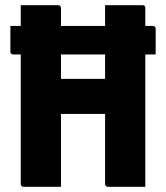

<svg xmlns="http://www.w3.org/2000/svg" viewBox="-20 -720 640 740"><path d="M20 -620H569Q574 -620 577 -617Q580 -614 580 -609Q580 -584 580 -560Q580 -536 580 -510H31Q26 -510 23 -513Q20 -516 20 -521Q20 -547 20 -571Q20 -595 20 -620ZM60 -700Q98 -700 132.5 -700Q167 -700 204 -700Q209 -700 212 -697Q215 -694 215 -689Q215 -603 215 -517Q215 -431 215 -344.5Q215 -258 215 -172Q215 -86 215 0Q178 0 143.5 0Q109 0 71 0Q68 0 65.5 -1.5Q63 -3 61.5 -5Q60 -7 60 -11Q60 -108 60 -205Q60 -302 60 -399Q60 -496 60 -593Q60 -620 60 -646.5Q60 -673 60 -700ZM126 -416H322Q339 -416 355.5 -416Q372 -416 388 -416L425 -425L458 -281H137Q134 -281 132 -281.5Q130 -282 128.5 -283.5Q127 -285 126.5 -287Q126 -289 126 -292ZM540 0Q503 0 468.5 0Q434 0 396 0Q393 0 390.5 -1.5Q388 -3 386.5 -5Q385 -7 385 -11Q385 -97 385 -183Q385 -269 385 -355.5Q385 -442 385 -528Q385 -614 385 -700Q423 -700 457.5 -700Q492 -700 529 -700Q532 -700 534 -699.5Q536 -699 537.5 -697.5Q539 -696 539.5 -694Q540 -692 540 -689Q540 -617 540 -544.5Q540 -472 540 -399.5Q540 -327 540 -254.5Q540 -182 540 -110Q540 -80 540 -52Q540 -24 540 0Z"/></svg>

Font: Recursive Monospace ExtraBold
Style: Regular
Weight: 800
Version: Version 1.047